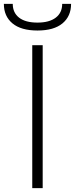

<svg xmlns="http://www.w3.org/2000/svg" viewBox="-65 -974 388 994"><path d="M102 -740H156V0H102ZM129 -816Q44 -816 -0.5 -853Q-45 -890 -45 -954H1Q1 -908 34 -882.5Q67 -857 129 -857Q190 -857 223.5 -882.5Q257 -908 257 -954H303Q303 -890 258.5 -853Q214 -816 129 -816Z"/></svg>

Font: Encode Sans Wide
Style: ExtraLight
Weight: 200
Designer: Pablo Impallari, Andres Torresi
Foundry: Pablo Impallari, Andres Torresi
Version: Version 1.000; ttfautohint (v1.00) -l 8 -r 50 -G 200 -x 14 -